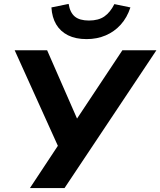

<svg xmlns="http://www.w3.org/2000/svg" viewBox="-20 -962 820 982"><path d="M133 0 291 -239 286 -194 55 -705H221L376 -351H371L606 -705H780L310 0ZM423 -762Q367 -762 328 -781.5Q289 -801 267.5 -837Q246 -873 243 -924L331 -942Q338 -898 362.5 -877.5Q387 -857 435 -857Q484 -857 514 -878Q544 -899 565 -941L647 -924Q630 -872 597.5 -836Q565 -800 520.5 -781Q476 -762 423 -762Z"/></svg>

Font: Nunito Sans 8pt ExtraBold
Style: Italic
Weight: 800
Italic angle: -9°
Version: Version 3.101;gftools[0.9.27]